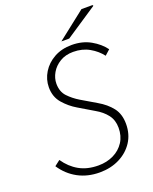

<svg xmlns="http://www.w3.org/2000/svg" viewBox="-155 -916 805 1013"><g transform="rotate(-20 247.5 -409.5)"><path d="M227 12Q159 12 105.5 -17Q52 -46 17 -99L48 -123Q80 -76 125.5 -50.5Q171 -25 233 -25Q280 -25 318 -43.5Q356 -62 378 -96Q400 -130 400 -176Q400 -219 377 -249Q354 -279 315 -301L231 -351Q190 -375 158.5 -411.5Q127 -448 127 -501Q127 -546 151 -585Q175 -624 217.5 -647.5Q260 -671 316 -671Q376 -671 422 -645Q468 -619 495 -582L466 -556Q441 -589 401.5 -611.5Q362 -634 311 -634Q268 -634 236.5 -615Q205 -596 188 -566.5Q171 -537 171 -506Q171 -461 197 -433.5Q223 -406 258 -385L341 -336Q388 -309 416 -273Q444 -237 444 -182Q444 -124 415.5 -80.5Q387 -37 338 -12.5Q289 12 227 12ZM272 -707 430 -831H492L495 -826L316 -707Z"/></g></svg>

Font: Source Sans 3 ExtraLight Light
Style: Italic
Weight: 300
Italic angle: -11°
Version: Version 3.052;hotconv 1.1.0;makeotfexe 2.6.0